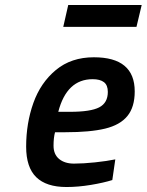

<svg xmlns="http://www.w3.org/2000/svg" viewBox="-20 -740 589 771"><path d="M85 -151Q85 -245 114 -326.5Q143 -408 204.5 -459Q266 -510 357 -510Q521 -510 521 -373Q521 -310 491.5 -274Q462 -238 402 -223.5Q342 -209 243 -209H201Q195 -187 195 -155Q195 -120 217.5 -101.5Q240 -83 277 -83Q314 -83 361.5 -88Q409 -93 443 -100L431 -17Q396 -6 345 2.5Q294 11 247 11Q166 11 125.5 -28.5Q85 -68 85 -151ZM261 -291Q344 -291 378.5 -309Q413 -327 413 -371Q413 -398 397.5 -410Q382 -422 352 -422Q248 -422 214 -291ZM254 -720H549L528 -632H234Z"/></svg>

Font: Cairo SemiBold
Style: Italic
Weight: 600
Italic angle: -13°
Designer: Mohamed Gaber, Accademia di Belle Arti di Urbino and others
Foundry: Kief Type Foundry, Accademia di Belle Arti di Urbino and others
Version: Version 3.011